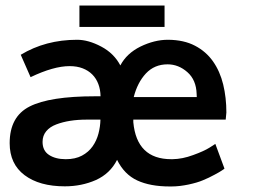

<svg xmlns="http://www.w3.org/2000/svg" viewBox="-20 -656 907 687"><path d="M264.2 -559.6V-636.2H568.8V-559.6ZM684.1 -308.6 683.6 -319.8Q682.1 -370.1 650.4 -397.9Q618.7 -425.8 579.6 -425.8Q532.7 -425.8 502 -393.1Q471.7 -360.4 458.5 -308.6ZM215.3 -86.4Q249.5 -86.4 273.2 -99.1Q296.9 -111.8 311.3 -132.3Q325.7 -152.8 332.3 -178Q338.9 -203.1 339.4 -228H290.5Q226.6 -228 181.6 -210.9Q158.2 -202.1 145.3 -186.3Q132.3 -170.4 132.3 -148.4Q132.3 -116.7 155.5 -101.6Q178.7 -86.4 215.3 -86.4ZM211.9 10.7Q121.1 10.7 67.9 -29.3Q14.6 -69.3 14.6 -143.6Q14.6 -238.8 85.9 -274.9Q157.7 -311.5 319.8 -311.5H339.8Q339.4 -335.4 331.8 -355.5Q324.2 -375.5 310.1 -389.6Q295.9 -403.8 275.6 -411.6Q255.4 -419.4 229 -419.4Q171.9 -419.4 89.4 -379.9L54.2 -460Q143.1 -513.7 255.9 -513.7Q296.4 -513.7 342.3 -489.3Q387.7 -465.3 410.6 -421.9Q433.1 -464.8 482.4 -489.3Q532.7 -513.7 580.6 -513.7H582Q638.2 -513.2 677.7 -492.4Q717.3 -471.7 742.2 -436.3Q767.1 -400.9 778.6 -353.8Q790 -306.6 790 -253.4L787.6 -228H457V-218.8Q469.2 -86.4 592.8 -86.4H597.2Q632.8 -86.9 670.9 -101.1Q710 -115.2 730 -127.9L750.5 -141.1L783.2 -52.7Q781.7 -51.3 779.5 -49.8Q777.3 -48.3 773.7 -45.9Q770 -43.5 763.9 -39.8Q757.8 -36.1 747.6 -30.8Q737.8 -25.4 727.5 -20.5Q717.3 -15.6 706.5 -11.2Q696.3 -6.8 683.1 -2.9Q669.9 1 655 4.2Q640.1 7.3 624.3 9.3Q608.4 11.2 593.3 11.2H587.4Q517.6 11.2 471.2 -10.3Q424.8 -31.7 398.9 -84Q374 -34.7 322.8 -11.7Q272 10.7 211.9 10.7Z"/></svg>

Font: Ride
Style: Bold
Weight: 700
Version: Version 3.000